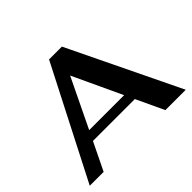

<svg xmlns="http://www.w3.org/2000/svg" viewBox="-156 -932 1154 1154"><g transform="rotate(-45 421.0 -355.0)"><path d="M573 -177H217L131 0H13L377 -710H486L829 0H656ZM544 -239 398 -552 247 -239Z"/></g></svg>

Font: Fahkwang
Style: Bold
Weight: 700
Designer: Suppakit Chalermlarp | Katatrad Co.,Ltd.
Foundry: Cadson Demak Co.,Ltd.
Version: Version 1.000; ttfautohint (v1.6)